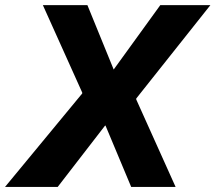

<svg xmlns="http://www.w3.org/2000/svg" viewBox="-53 -740 853 760"><path d="M364.7 -242.7H362.8L175.3 0H-33.2L272.5 -370.1V-373.5L116.7 -719.7H293L397 -464.8L581.5 -719.7H779.8L486.3 -350.1V-348.6V-346.2L642.1 0H466.3Z"/></svg>

Font: Reddit Sans Vanilla ExtraBold
Style: Italic
Weight: 800
Italic angle: -11.25°
Designer: Stephen Hutchings
Version: Version 1.013